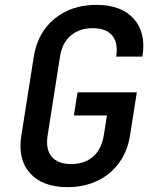

<svg xmlns="http://www.w3.org/2000/svg" viewBox="-20 -760 640 790"><path d="M258 10Q155 10 103.5 -47.5Q52 -105 68 -203L119 -527Q135 -626 204.5 -683Q274 -740 377 -740Q479 -740 530.5 -682.5Q582 -625 566 -527H458Q467 -584 441.5 -614Q416 -644 362 -644Q307 -644 271.5 -614Q236 -584 227 -528L176 -203Q167 -146 192.5 -115.5Q218 -85 273 -85Q328 -85 363 -115.5Q398 -146 407 -203L420 -285H284L299 -380H543L515 -203Q505 -138 470 -90Q435 -42 380.5 -16Q326 10 258 10Z"/></svg>

Font: NKDuy Mono SemiBold
Style: Italic
Weight: 600
Italic angle: -9°
Monospace: yes
Designer: NKDuy
Foundry: NKDuy
Version: Version 2.251; ttfautohint (v1.8.4.7-5d5b)